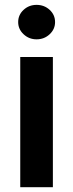

<svg xmlns="http://www.w3.org/2000/svg" viewBox="-20 -785 307 805"><path d="M64.9 0V-545.9H201.7V0ZM133.3 -620.1Q101.6 -620.1 78.9 -641.4Q56.2 -662.6 56.2 -692.4Q56.2 -722.7 78.9 -743.7Q101.6 -764.6 133.3 -764.6Q165.5 -764.6 188.2 -743.7Q210.9 -722.7 210.9 -692.4Q210.9 -662.6 188.2 -641.4Q165.5 -620.1 133.3 -620.1Z"/></svg>

Font: Inter Cardless
Style: Bold
Weight: 700
Designer: Rasmus Andersson
Foundry: rsms
Version: Version 4.001;git-9221beed3